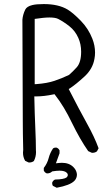

<svg xmlns="http://www.w3.org/2000/svg" viewBox="-20 -798 540 929"><path d="M147.9 -390.6V-706.5Q193.4 -713.4 219.2 -713.4Q248.5 -713.4 262.2 -706.1Q288.6 -692.4 315.9 -670.9Q343.8 -648.9 358.9 -614.7Q372.6 -584.5 372.6 -547.9Q372.6 -496.1 351.1 -472.2Q333 -452.1 314 -435.5Q279.3 -418.9 243.9 -407Q208.5 -395 156.7 -391.1ZM121.1 -11.7Q134.8 -11.7 144 -19Q154.3 -39.1 154.3 -62.5L153.8 -70.3Q153.8 -114.3 150.9 -177.2Q147.9 -240.7 146 -331.5H154.3Q192.4 -331.5 238.8 -341.3L243.7 -342.3L246.6 -338.4Q289.1 -284.7 328.6 -202.6Q367.2 -123.5 406.7 -66.9L423.3 -59.1Q425.3 -58.6 426.8 -58.6Q440.4 -58.6 449.2 -65.9L457 -80.6Q437.5 -134.3 400.9 -200.2Q362.8 -268.6 312.5 -367.2L318.8 -371.1Q346.7 -389.2 388.7 -427.7Q428.7 -464.4 437 -513.2Q439.9 -528.3 439.9 -543.5Q439.9 -577.6 426.8 -610.8Q407.7 -659.7 371.1 -697.3Q333.5 -735.8 307.6 -751.5Q263.2 -778.3 191.9 -778.3Q155.3 -778.3 136.2 -773.4Q109.9 -767.1 102.1 -751.5Q90.3 -726.6 88.4 -702.6L90.3 -206.1Q90.3 -157.2 92.3 -73.7Q91.3 -66.4 91.3 -59.1Q91.3 -37.6 101.6 -20L117.7 -12.2Q119.6 -11.7 121.1 -11.7ZM339.8 77.1Q348.1 68.8 351.1 56.6Q352.1 51.8 352.1 49.3Q352.1 46.9 352.1 44.2Q352.1 41.5 350.6 36.6Q347.2 22.5 334.5 9.8Q314 -10.3 279.3 -10.3Q271.5 -10.3 263.7 -9.3L250.5 -7.8L268.1 -56.2V-70.3Q263.7 -79.6 254.4 -83.5Q252.4 -84 250.5 -84Q242.2 -84 236.8 -80.1Q222.2 -58.6 215.8 -34.2Q209 -7.3 191.9 14.6V27.3Q196.3 36.6 205.1 40.5Q207 41 208.5 41Q221.7 41 231 32.7L232.9 31.2Q254.4 27.8 268.1 27.8Q293.5 27.8 303.7 38.6Q308.1 43 308.1 48.3Q308.1 55.2 302.2 60.5Q290 69.8 246.1 70.8Q236.8 75.2 232.9 84.5Q232.4 86.4 232.4 87.9Q232.4 95.7 235.8 101.1L254.4 110.4Q318.8 98.6 339.8 77.1Z"/></svg>

Font: NaikaiFont
Style: Light
Weight: 300
Version: Version 1.89